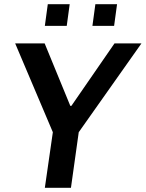

<svg xmlns="http://www.w3.org/2000/svg" viewBox="-20 -892 692 912"><path d="M193 0 231 -264 52 -686H192L314 -389H319L524 -686H652L354 -264L317 0ZM193 -769 207 -872H311L297 -769ZM419 -769 433 -872H536L522 -769Z"/></svg>

Font: Chivo Medium
Style: Italic
Weight: 500
Italic angle: -8.05°
Designer: Hector Gatti
Foundry: Omnibus-Type
Version: Version 2.002